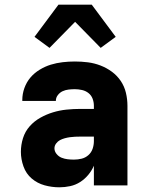

<svg xmlns="http://www.w3.org/2000/svg" viewBox="-20 -790 640 818"><path d="M233 8Q201 8 170 -0.5Q139 -9 115 -29.5Q91 -50 80 -81Q69 -112 69 -143Q69 -173 78 -201.5Q87 -230 106.5 -252Q126 -274 152 -288.5Q178 -303 206 -311.5Q234 -320 263.5 -323Q293 -326 322 -326H380V-339Q380 -355 374.5 -369.5Q369 -384 357 -393.5Q345 -403 329.5 -406.5Q314 -410 299 -410Q286 -410 272.5 -408.5Q259 -407 247 -401.5Q235 -396 226.5 -385Q218 -374 218 -361V-360H75V-364Q75 -390 84 -415Q93 -440 109.5 -459.5Q126 -479 149 -493Q172 -507 196.5 -514.5Q221 -522 247 -525Q273 -528 299 -528Q327 -528 354.5 -524.5Q382 -521 408 -511Q434 -501 456.5 -484.5Q479 -468 494.5 -445Q510 -422 516.5 -394.5Q523 -367 523 -339V0H380V-84Q371 -63 356 -45Q341 -27 321.5 -14.5Q302 -2 279 3Q256 8 233 8ZM295 -110Q312 -110 328 -114Q344 -118 356.5 -129Q369 -140 374.5 -156Q380 -172 380 -189V-208H322Q311 -208 300 -207.5Q289 -207 278 -205.5Q267 -204 256 -201Q245 -198 235.5 -193Q226 -188 219 -178.5Q212 -169 212 -158Q212 -145 221 -134Q230 -123 242.5 -118Q255 -113 268.5 -111.5Q282 -110 295 -110ZM191 -586 127 -633 229 -770H371L473 -633L409 -586L300 -697Z"/></svg>

Font: Iosevka Heavy Extended
Style: Regular
Weight: 900
Width: 7
Monospace: yes
Designer: Belleve Invis
Foundry: Belleve Invis
Version: Version 32.5.0; ttfautohint (v1.8.4)